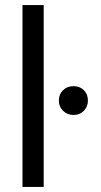

<svg xmlns="http://www.w3.org/2000/svg" viewBox="-20 -740 398 760"><path d="M69 0V-720H153V0ZM271 -285Q246 -285 229.5 -301.5Q213 -318 213 -342Q213 -367 229.5 -383Q246 -399 271 -399Q296 -399 312 -383Q328 -367 328 -342Q328 -318 312 -301.5Q296 -285 271 -285Z"/></svg>

Font: DM Sans 18pt
Style: Regular
Weight: 400
Designer: Colophon Foundry, Jonny Pinhorn
Foundry: Colophon Foundry
Version: Version 4.004;gftools[0.9.30]